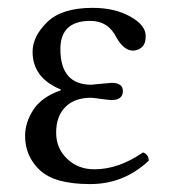

<svg xmlns="http://www.w3.org/2000/svg" viewBox="-20 -459 437 489"><path d="M123 -121.1Q123 -81.1 151.1 -54.4Q179.2 -27.8 220.2 -27.8Q282.2 -27.8 344.2 -70.8Q358.4 -65.9 358.9 -49.8Q294.9 10.3 209 9.8Q119.1 9.8 81.5 -25.6Q43.9 -61 43.9 -112.8Q43.9 -147 64.9 -179.4Q85.9 -211.9 134.8 -229V-231Q63 -260.7 63 -327.1Q63 -366.2 100.1 -402.6Q137.2 -439 215.8 -439Q272 -439 311.5 -417Q351.1 -395 351.1 -367.2Q351.1 -347.2 341.1 -338.6Q331.1 -330.1 318.8 -330.1Q295.9 -330.1 276.9 -362.8Q255.9 -405.8 210 -405.8Q133.8 -405.8 133.8 -334Q133.8 -243.2 212.9 -243.2L236.8 -245.6Q260.7 -248 264.2 -248Q293 -248 293 -227.1Q293 -204.1 263.2 -204.1Q259.3 -204.1 238 -207Q216.8 -210 211.9 -210Q169.9 -210 146.5 -186.5Q123 -163.1 123 -121.1Z"/></svg>

Font: Linux Libertine
Style: Regular
Weight: 400
Designer: Philipp H. Poll
Foundry: Philipp H. Poll
Version: Version 5.3.0 ; ttfautohint (v0.9)